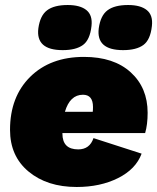

<svg xmlns="http://www.w3.org/2000/svg" viewBox="-20 -737 628 766"><path d="M230 -537Q122 -537 133 -624Q140 -675 168 -696Q196 -717 250 -717Q300 -717 325 -696.5Q350 -676 345 -633Q339 -578 311 -557.5Q283 -537 230 -537ZM491 -717Q541 -717 566 -696.5Q591 -676 586 -633Q580 -578 552 -557.5Q524 -537 471 -537Q363 -537 374 -624Q381 -675 409 -696Q437 -717 491 -717ZM315 -510Q434 -510 501.5 -448.5Q569 -387 569 -287Q569 -240 559 -206H229V-204Q229 -141 292 -141Q338 -141 353 -186L545 -124Q522 -62 451 -26.5Q380 9 286 9Q168 9 94 -52.5Q20 -114 20 -219Q20 -351 100.5 -430.5Q181 -510 315 -510ZM311 -359Q259 -359 239 -291H350Q351 -298 351 -310Q351 -359 311 -359Z"/></svg>

Font: Elaine Sans Black
Style: Italic
Weight: 900
Italic angle: -13°
Designer: Wei Huang
Foundry: Wei Huang
Version: Version 2.001;December 24, 2019;FontCreator 12.0.0.2547 64-b